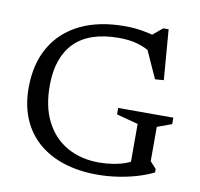

<svg xmlns="http://www.w3.org/2000/svg" viewBox="-80 -799 930 893"><g transform="rotate(10 385.0 -352.0)"><path d="M670 -95 699 -63V-47Q664.5 -29.5 621 -16.8Q577.5 -4 530 3Q482.5 10 435 10Q347 10 276.2 -13Q205.5 -36 155 -80.2Q104.5 -124.5 77.8 -188.8Q51 -253 51.5 -336Q52 -446.5 98.5 -526.5Q145 -606.5 232.5 -649.5Q320 -692.5 443.5 -692.5Q485 -692.5 520.5 -686.8Q556 -681 596 -670L563 -666L620 -713.5H645.5L664.5 -476.5L623.5 -473.5L552.5 -630.5L594.5 -585.5Q553.5 -611.5 514.5 -622.8Q475.5 -634 426 -634Q355.5 -634 303.2 -616.2Q251 -598.5 216.5 -563.8Q182 -529 164.5 -479.2Q147 -429.5 146.5 -366Q145 -263 181.5 -191.5Q218 -120 283.2 -83.5Q348.5 -47 434 -47Q467 -47 501 -52.5Q535 -58 564 -69.2Q593 -80.5 612 -96.5L580 -26.5V-255L478 -282V-312.5H738.5V-282L670 -257Z"/></g></svg>

Font: Newsreader
Style: Regular
Weight: 400
Designer: Hugues Gentile
Foundry: Production Type
Version: Version 1.003